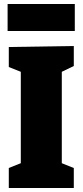

<svg xmlns="http://www.w3.org/2000/svg" viewBox="-20 -940 413 960"><path d="M349 -710V-610L289 -581V-124L349 -100V0H24V-100L84 -124V-581L24 -605V-705ZM18 -920H354V-785H18Z"/></svg>

Font: Bitter Pro Black
Style: Regular
Weight: 900
Designer: Sol Matas, and Bitter project Authors
Foundry: Sol Matas
Version: Version 1.010